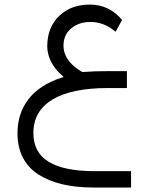

<svg xmlns="http://www.w3.org/2000/svg" viewBox="-20 -478 647 837"><path d="M56.2 103.5Q56.2 16.6 104 -45.4Q151.9 -107.4 246.1 -138.7L257.3 -142.1L249 -150.9L248 -151.9H247.6Q227.1 -169.9 213.4 -190.7Q199.7 -211.4 192.9 -233.2Q186 -254.9 186 -277.3Q186.5 -358.9 237.8 -408.4Q289.1 -458 371.6 -458Q456.1 -458 512.2 -391.1L483.9 -339.4Q434.6 -382.3 373.5 -382.3Q325.2 -382.3 291 -354.7Q256.8 -327.1 256.8 -278.3Q256.8 -256.8 265.9 -236.6Q274.9 -216.3 293.2 -198Q311.5 -179.7 337.4 -165L338.9 -164.1H340.8H341.3H341.8Q389.2 -168 458.5 -168H533.2V-94.2H450.7Q291.5 -94.2 208.5 -43.9Q125.5 6.3 125.5 101.6Q125.5 187 192.4 227.5Q259.3 268.1 391.6 268.1H551.3V339.4H385.7Q310.5 339.4 250.5 325Q190.4 310.5 146.7 282.2Q103 253.9 79.6 208.5Q56.2 163.1 56.2 103.5Z"/></svg>

Font: Shabnam Light FD
Style: Light-FD
Weight: 300
Foundry: DejaVu fonts team - Redesigned by Saber Rastikerdar - Based on Vazir font
Version: Version 5.0.0